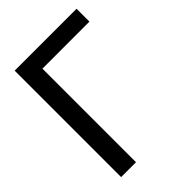

<svg xmlns="http://www.w3.org/2000/svg" viewBox="-210 -821 921 921"><g transform="rotate(-45 250.0 -361.0)"><path d="M480 -634.8H161.1V0H60.1V-722.2H480Z"/></g></svg>

Font: Perun
Style: Regular
Weight: 400
Version: Version 1.0000